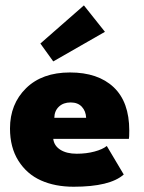

<svg xmlns="http://www.w3.org/2000/svg" viewBox="-20 -698 546 730"><path d="M182.5 -464.5 133.5 -532.5 299 -677.5 379 -577ZM182.5 -170Q185.5 -144 209.2 -128.8Q233 -113.5 271.5 -113.5Q308.5 -113.5 339.2 -121.8Q370 -130 386 -143L450.5 -34.5Q398 12 260 12Q189.5 12 135.8 -12Q82 -36 50 -86.8Q18 -137.5 18 -209.5Q18 -302.5 79 -362.5Q140 -422.5 246 -422.5Q352.5 -422.5 412 -366.5Q471.5 -310.5 471.5 -201.5Q471.5 -174.5 470 -170ZM307.5 -250Q306.5 -275.5 291.2 -292Q276 -308.5 248.5 -308.5Q221 -308.5 204 -292.5Q187 -276.5 186.5 -250Z"/></svg>

Font: League Spartan ExtraBold
Style: Regular
Weight: 800
Foundry: The League of Moveable Type
Version: Version 2.002